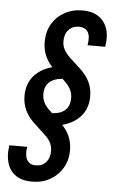

<svg xmlns="http://www.w3.org/2000/svg" viewBox="-54 -767 495 835"><g transform="rotate(5 193.5 -349.5)"><path d="M162 -219 169 -273Q198 -273 217 -281Q236 -289 246 -305Q256 -321 256 -345Q256 -366 247.5 -383Q239 -400 221 -417L175 -460Q147 -486 133.5 -515.5Q120 -545 120 -579Q120 -624 139.5 -657.5Q159 -691 194 -710.5Q229 -730 273 -730Q315 -730 342.5 -711.5Q370 -693 381 -660Q392 -627 384 -581H307Q314 -619 302.5 -638.5Q291 -658 263 -658Q235 -658 218 -639.5Q201 -621 201 -589Q201 -570 209.5 -554Q218 -538 235 -521L284 -476Q311 -451 324.5 -422.5Q338 -394 338 -360Q338 -295 290.5 -257Q243 -219 162 -219ZM117 31Q75 31 48 13Q21 -5 10 -38.5Q-1 -72 6 -118H84Q78 -81 89.5 -61Q101 -41 128 -41Q156 -41 172.5 -59.5Q189 -78 189 -109Q189 -128 181 -144.5Q173 -161 155 -177L106 -223Q79 -248 66 -276.5Q53 -305 53 -338Q53 -404 100 -442Q147 -480 228 -480L221 -426Q193 -426 173.5 -417.5Q154 -409 144 -393Q134 -377 134 -354Q134 -333 142.5 -316Q151 -299 170 -282L215 -239Q244 -212 257.5 -183Q271 -154 271 -119Q271 -76 251 -42Q231 -8 196.5 11.5Q162 31 117 31Z"/></g></svg>

Font: Instrument Sans Condensed Medium
Style: Italic
Weight: 500
Width: 3
Italic angle: -13°
Designer: Rodrigo Fuenzalida
Foundry: fragTYPE
Version: Version 1.000;gftools[0.9.28]